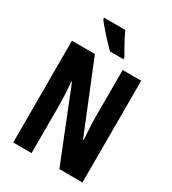

<svg xmlns="http://www.w3.org/2000/svg" viewBox="-220 -1050 1048 1167"><g transform="rotate(30 304.0 -466.5)"><path d="M547 0H385L186 -498H182Q184 -472 185.5 -448.5Q187 -425 188 -404Q189 -383 189.5 -364.5Q190 -346 190 -331V0H61V-714H222L420 -227H424Q423 -252 421.5 -275Q420 -298 419 -318Q418 -338 417.5 -356Q417 -374 417 -389V-714H547ZM309 -933Q318 -912 333 -883.5Q348 -855 363 -828.5Q378 -802 388 -786V-773H294Q282 -785 263 -804.5Q244 -824 224 -846.5Q204 -869 186.5 -889.5Q169 -910 160 -924V-933Z"/></g></svg>

Font: Noto Sans Display ExtraCondensed
Style: Bold
Weight: 700
Width: 2
Designer: Monotype Design Team
Foundry: Monotype Imaging Inc.
Version: Version 2.003